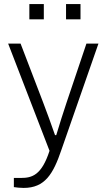

<svg xmlns="http://www.w3.org/2000/svg" viewBox="-20 -740 522 942"><path d="M124 -645H195V-720H124ZM304 -645H375V-720H304ZM96 182C200 182 241 114 281 -4L463 -526H404L307 -238C293 -196 269 -122 256 -77H250C234 -123 207 -198 191 -239L81 -526H20L223 0C184 120 137 133 83 133H48V178C62 180 78 182 96 182Z"/></svg>

Font: Archivo ExtraLight
Style: Regular
Weight: 200
Designer: Hector Gatti
Foundry: Omnibus-Type
Version: Version 2.001